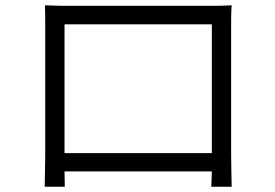

<svg xmlns="http://www.w3.org/2000/svg" viewBox="-20 -701 1040 726"><path d="M150 -681C151 -657 151 -628 151 -607C151 -572 151 -151 151 -113C151 -80 149 -10 149 5H225L224 -53H781L779 5H856C856 -8 854 -82 854 -113C854 -147 854 -563 854 -607C854 -630 854 -657 856 -681C827 -679 791 -679 770 -679C725 -679 286 -679 236 -679C213 -679 189 -679 150 -681ZM224 -122V-609H781V-122Z"/></svg>

Font: Noto Sans CJK HK DemiLight
Style: Regular
Weight: 350
Designer: Ryoko NISHIZUKA 西塚涼子 (kana, bopomofo & ideographs); Paul D. Hunt (Latin, Greek & Cyrillic); Sandoll Communications 산돌커뮤니
Foundry: Adobe
Version: Version 2.004;hotconv 1.0.118;makeotfexe 2.5.65603